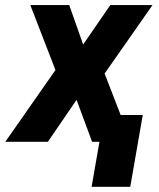

<svg xmlns="http://www.w3.org/2000/svg" viewBox="-62 -548 616 742"><path d="M205.6 -528.3 259.3 -376 364.3 -528.3H527.3L342.3 -263.7L444.3 0H293.9L233.9 -162.1L123 0H-41.5L152.3 -277.3L55.2 -528.3ZM489.7 -103.5 441.4 173.8H292L340.3 -103.5Z"/></svg>

Font: Roboto ExtraBold
Style: Italic
Weight: 800
Designer: Christian Robertson
Foundry: Google
Version: Version 3.009; 2024